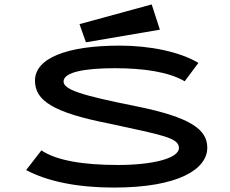

<svg xmlns="http://www.w3.org/2000/svg" viewBox="-20 -837 1040 867"><path d="M368 -646 702 -703 665 -817 339 -728ZM494 10C786 10 916 -73 916 -170C916 -252 842 -307 596 -357C344 -407 267 -433 267 -469C267 -512 366 -529 498 -529C626 -529 741 -513 814 -470L876 -553C790 -604 656 -631 520 -631C284 -631 138 -575 138 -473C138 -384 216 -329 478 -278C712 -227 788 -215 788 -169C788 -120 662 -92 514 -92C356 -92 235 -112 167 -158L98 -69C196 -17 332 10 494 10Z"/></svg>

Font: Inconsolata UltraExpanded
Style: Bold
Weight: 700
Width: 9
Monospace: yes
Designer: Raph Levien, Cyreal, Brenton Simpson
Foundry: Raph Levien, Cyreal, Google
Version: Version 3.100